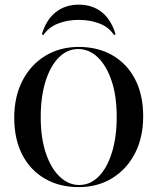

<svg xmlns="http://www.w3.org/2000/svg" viewBox="-20 -781 667 813"><path d="M312.9 11.3Q231.5 11.3 169.8 -24.6Q108.1 -60.5 74.2 -126.2Q40.3 -191.9 40.3 -282.3Q40.3 -371.8 75 -439.1Q109.7 -506.5 171.4 -544.4Q233.1 -582.3 313.7 -582.3Q395.2 -582.3 456.9 -546.4Q518.5 -510.5 552.4 -444.8Q586.3 -379 586.3 -288.7Q586.3 -199.2 551.6 -131.9Q516.9 -64.5 455.2 -26.6Q393.5 11.3 312.9 11.3ZM315.3 2.4Q362.1 2.4 398 -33.9Q433.9 -70.2 454 -135.5Q474.2 -200.8 474.2 -286.3Q474.2 -375 452.4 -439.1Q430.6 -503.2 394 -538.3Q357.3 -573.4 311.3 -573.4Q264.5 -573.4 228.6 -537.1Q192.7 -500.8 172.6 -435.9Q152.4 -371 152.4 -284.7Q152.4 -196.8 174.2 -132.3Q196 -67.7 233.1 -32.7Q270.2 2.4 315.3 2.4ZM313.7 -761.3Q370.2 -761.3 410.1 -730.2Q450 -699.2 469.4 -636.3L462.9 -632.3Q441.9 -665.3 402.4 -681Q362.9 -696.8 313.7 -696.8Q264.5 -696.8 225 -681Q185.5 -665.3 163.7 -632.3L157.3 -636.3Q176.6 -699.2 216.9 -730.2Q257.3 -761.3 313.7 -761.3Z"/></svg>

Font: Playfair 144pt SemiCondensed SemiBold
Style: Regular
Weight: 600
Width: 4
Designer: Claus Eggers Sørensen
Foundry: Claus Eggers Sørensen
Version: Version 2.203